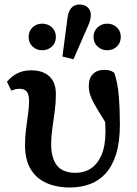

<svg xmlns="http://www.w3.org/2000/svg" viewBox="-20 -818 609 852"><path d="M291 14Q230 14 185 -6.5Q140 -27 115.5 -68.5Q91 -110 91 -174Q91 -209 95.5 -245Q100 -281 104.5 -312.5Q109 -344 109 -369Q109 -397 99.5 -410.5Q90 -424 67 -424Q56 -424 46.5 -421.5Q37 -419 30 -416L11 -455Q27 -476 54 -491Q81 -506 119 -506Q155 -506 179.5 -493Q204 -480 216 -457Q228 -434 228 -401Q228 -364 223 -325.5Q218 -287 212.5 -250Q207 -213 207 -179Q207 -116 233 -83.5Q259 -51 316 -51Q354 -51 384 -71Q414 -91 431 -131.5Q448 -172 448 -234Q448 -260 446 -283Q444 -306 441 -329L465 -328L467 -244Q434 -297 413.5 -330.5Q393 -364 383.5 -388Q374 -412 374 -436Q374 -471 392.5 -489.5Q411 -508 442 -508Q457 -508 467.5 -505Q478 -502 487 -495Q502 -453 507 -393Q512 -333 512 -266Q512 -187 495 -133.5Q478 -80 448 -47.5Q418 -15 377.5 -0.5Q337 14 291 14ZM167 -595Q142 -595 124.5 -611.5Q107 -628 107 -654Q107 -680 124.5 -696.5Q142 -713 167 -713Q193 -713 210.5 -696.5Q228 -680 228 -654Q228 -628 210.5 -611.5Q193 -595 167 -595ZM306 -555 257 -567 279 -734Q282 -765 295.5 -781.5Q309 -798 333 -798Q355 -798 369 -785.5Q383 -773 383 -752Q383 -737 378.5 -723Q374 -709 364 -688ZM456 -595Q431 -595 413 -611.5Q395 -628 395 -654Q395 -680 413 -696.5Q431 -713 456 -713Q481 -713 498.5 -696.5Q516 -680 516 -654Q516 -628 498.5 -611.5Q481 -595 456 -595Z"/></svg>

Font: Source Serif 4 SemiBold
Style: Regular
Weight: 600
Designer: Frank Grießhammer
Foundry: Adobe Systems Incorporated
Version: Version 4.004;hotconv 1.0.116;makeotfexe 2.5.65601